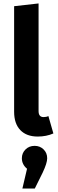

<svg xmlns="http://www.w3.org/2000/svg" viewBox="-20 -777 338 1115"><path d="M199 16Q134 16 98 -21.5Q62 -59 62 -128V-741L204 -757V-132Q204 -97 233 -97Q249 -97 261 -103L290 -2Q249 16 199 16ZM181 70Q212 70 233 90.5Q254 111 254 142Q254 170 228 225L182 318H110L137 203Q107 178 107 142Q107 112 128 91Q149 70 181 70Z"/></svg>

Font: FiraGO SemiBold
Style: Regular
Weight: 600
Designer: bBox Type
Foundry: bBox Type GmbH
Version: Version 1.001;PS 001.001;hotconv 1.0.88;makeotf.lib2.5.64775